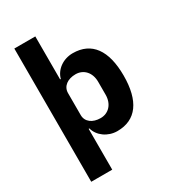

<svg xmlns="http://www.w3.org/2000/svg" viewBox="-222 -856 1051 1173"><g transform="rotate(-30 304.0 -270.0)"><path d="M69 200H217V-88H222C237 -31 295 12 363 12C496 12 565 -85 565 -263C565 -441 496 -537 363 -537C295 -537 237 -495 222 -437H217V-740H69ZM314 -108C258 -108 217 -137 217 -185V-340C217 -388 258 -417 314 -417C370 -417 411 -374 411 -308V-217C411 -151 370 -108 314 -108Z"/></g></svg>

Font: IBM Plex Sans Thai Looped
Style: Bold
Weight: 700
Designer: Mike Abbink, Paul van der Laan, Pieter van Rosmalen, Ben Mitchell, Mark Frömberg
Foundry: Bold Monday
Version: Version 1.1